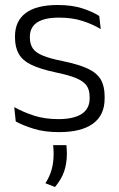

<svg xmlns="http://www.w3.org/2000/svg" viewBox="-20 -518 475 768"><path d="M216.5 10.5Q157.5 10.5 114.5 -3Q71.5 -16.5 43 -32L37 -89.5Q73 -69.5 116 -55.5Q159 -41.5 214 -41.5Q274.5 -41.5 306.5 -62.2Q338.5 -83 338.5 -124V-131Q338.5 -157.5 327 -174.8Q315.5 -192 286 -204.8Q256.5 -217.5 202.5 -228.5Q141 -241.5 105.5 -258.8Q70 -276 55 -302.5Q40 -329 40 -368V-373Q40 -433.5 82.8 -465.8Q125.5 -498 211 -498Q268 -498 309.5 -484.5Q351 -471 377 -454L383 -401.5Q351 -421 310 -434.2Q269 -447.5 216 -447.5Q175.5 -447.5 149.8 -438.5Q124 -429.5 111.8 -412.5Q99.5 -395.5 99.5 -372.5V-368Q99.5 -342 111 -324.8Q122.5 -307.5 151.5 -295.5Q180.5 -283.5 231.5 -273.5Q294.5 -260.5 331 -243.5Q367.5 -226.5 383 -200Q398.5 -173.5 398.5 -132.5V-123.5Q398.5 -57.5 352 -23.5Q305.5 10.5 216.5 10.5ZM245.5 62.5Q246 68.5 246.8 77.2Q247.5 86 247.5 96.5Q247.5 135 236.8 167Q226 199 200 230L161.5 215Q178.5 189 186.5 160.5Q194.5 132 194.5 97.5Q194.5 88 194 79.5Q193.5 71 192.5 62.5Z"/></svg>

Font: Anek Latin Medium Light
Style: Regular
Weight: 300
Version: Version 1.003